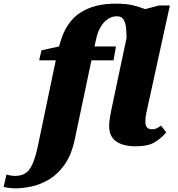

<svg xmlns="http://www.w3.org/2000/svg" viewBox="-159 -790 975 1050"><path d="M-75 240Q-90 240 -109.5 237.5Q-129 235 -139 232L-124 165Q-116 167 -102.5 169.5Q-89 172 -78 172Q-45 172 -22.5 159Q0 146 17 110.5Q34 75 48 9L146 -460H55L68 -515L164 -536L171 -560Q203 -670 279 -720Q355 -770 473 -770Q533 -770 568.5 -761Q604 -752 635 -740L710 -760H770L649 -208Q644 -185 641 -171.5Q638 -158 637 -148Q636 -138 636 -123Q636 -83 672 -83Q687 -83 696.5 -87.5Q706 -92 722 -103L750 -66Q725 -36 688.5 -13Q652 10 584 10Q514 10 476 -17Q438 -44 438 -99Q438 -108 438.5 -117.5Q439 -127 441.5 -143.5Q444 -160 450 -190L533 -582Q533 -613 530 -640Q527 -667 516 -684Q505 -701 481 -701Q439 -701 407.5 -665Q376 -629 364 -564L358 -536H475L462 -460H341L250 -28Q232 57 194.5 110Q157 163 110 191Q63 219 14.5 229.5Q-34 240 -75 240Z"/></svg>

Font: Noto Serif Black
Style: Italic
Weight: 900
Italic angle: -12°
Designer: Monotype Design Team
Foundry: Monotype Imaging Inc.
Version: Version 2.013